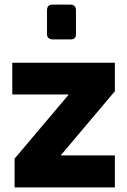

<svg xmlns="http://www.w3.org/2000/svg" viewBox="-20 -809 549 829"><path d="M43 -124 277 -401H33V-538H476V-415L242 -138H476V0H43ZM183 -661V-765Q183 -789 206 -789H286Q296 -789 302 -782.5Q308 -776 308 -765V-661Q308 -639 286 -639H206Q196 -639 189.5 -645Q183 -651 183 -661Z"/></svg>

Font: Exo ExtraBold
Style: Regular
Weight: 800
Designer: Natanael Gama
Foundry: Natanael Gama
Version: Version 1.500